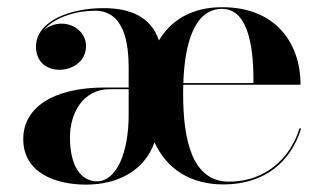

<svg xmlns="http://www.w3.org/2000/svg" viewBox="-20 -490 874 520"><path d="M77.5 -363.5C77.5 -324 104.5 -301 141.5 -301C174 -301 213 -322 213 -365.5C213 -400.5 181.5 -426 146.5 -426C130 -426 112 -420 98.5 -408C127 -444 188 -461 237 -461C317.5 -461 328.5 -371.5 328.5 -304.5V-253H264C122 -253 43 -197.5 43 -113.5C43 -19.5 134 10 213 10C299.5 10 371 -28 398.5 -104.5C432 -31 497.5 9.5 585 9.5C700.5 9.5 769.5 -56 795.5 -142H791C766 -60.5 698 2 600 2C499 2 476 -114 476 -235.5C476 -244 476 -252.5 476.5 -260.5H794C794 -369.5 730 -470.5 581.5 -470.5C504.5 -470.5 445 -439 410.5 -380.5C393.5 -430 352.5 -468 260.5 -468C168 -468 77.5 -432 77.5 -363.5ZM666.5 -265H476.5C480 -369 505 -466 581.5 -466C657.5 -466 667 -347 666.5 -265ZM242.5 1C199.5 1 169.5 -40 169.5 -117.5C169.5 -185 205.5 -248.5 277.5 -248.5H328.5V-180.5C328.5 -73.5 294.5 1 242.5 1Z"/></svg>

Font: Bodoni* 36pt Medium
Style: Regular
Weight: 500
Version: Version 2.3